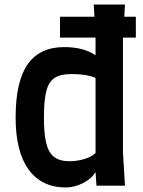

<svg xmlns="http://www.w3.org/2000/svg" viewBox="-20 -820 633 848"><path d="M523 -654V-149L532 0H406L402 -60Q384 -30 346 -11Q308 8 271 8Q164 8 106.5 -71Q49 -150 49 -301Q49 -461 102.5 -536.5Q156 -612 263 -612Q349 -612 402 -576V-654H245V-746H397L394 -800H532L529 -746H580V-654ZM402 -144V-476Q363 -493 296 -493Q248 -493 222 -476.5Q196 -460 185 -419Q174 -378 174 -301Q174 -228 184.5 -186.5Q195 -145 219.5 -126.5Q244 -108 286 -108Q321 -108 352.5 -117.5Q384 -127 402 -144Z"/></svg>

Font: Farro Medium
Style: Regular
Weight: 500
Designer: Aceler Chua
Foundry: Grayscale Limited
Version: Version 1.101